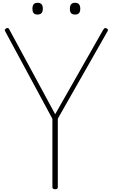

<svg xmlns="http://www.w3.org/2000/svg" viewBox="-20 -1351 813 1385"><path d="M378 14Q358 14 358 -1V-494L17 -1126Q13 -1133 15 -1137.5Q17 -1142 26 -1147Q36 -1151 40 -1148Q44 -1145 49 -1135L378 -527L722 -1132Q729 -1144 734 -1147.5Q739 -1151 747 -1147Q757 -1142 758.5 -1137.5Q760 -1133 756 -1126L397 -495V-1Q397 14 378 14ZM250 -1246Q232 -1246 223 -1256Q214 -1266 214 -1288Q214 -1310 223 -1320.5Q232 -1331 251 -1331Q270 -1331 279.5 -1320.5Q289 -1310 289 -1288Q289 -1266 279 -1256Q269 -1246 250 -1246ZM522 -1246Q502 -1246 493 -1256Q484 -1266 484 -1288Q484 -1310 493.5 -1320.5Q503 -1331 521 -1331Q540 -1331 549.5 -1320.5Q559 -1310 559 -1288Q559 -1266 549.5 -1256Q540 -1246 522 -1246Z"/></svg>

Font: Playwrite CL Thin
Style: Regular
Weight: 100
Designer: Veronika Burian, José Scaglione
Foundry: TypeTogether
Version: Version 1.002